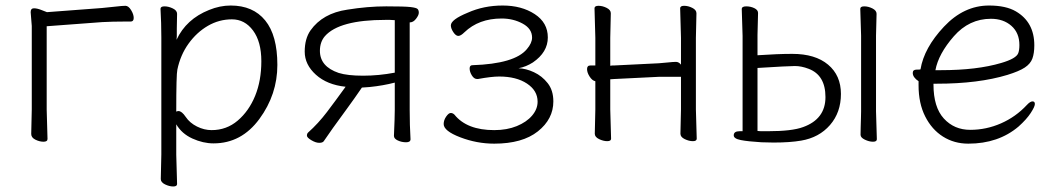

<svg xmlns="http://www.w3.org/2000/svg" viewBox="-20 -504 3821 695"><path d="M93 -19 95 -108V-410L91 -460Q91 -474 103 -474Q115 -474 132 -467L150 -460L349 -475Q372 -477 397.5 -480Q423 -483 434 -483Q445 -483 454.5 -467.5Q464 -452 464 -439Q464 -426 453 -426H430Q388 -426 350 -424L149 -409V-107L152 -1Q152 9 137.5 9Q123 9 108 1.5Q93 -6 93 -19Z M562 144 564 55V-368Q564 -421 561 -472Q561 -481 575.5 -481Q590 -481 605.5 -473.5Q621 -466 621 -454Q621 -454 620 -401Q620 -401 620 -372L619 -360Q654 -435 737 -468Q776 -484 815 -484Q896 -484 940 -430Q984 -376 984 -269Q984 -162 919 -73.5Q854 15 753 15Q715 15 676.5 -2.5Q638 -20 618 -54V56L621 162Q621 171 607 171Q593 171 577.5 163.5Q562 156 562 144ZM618 -100Q622 -102 626 -102Q638 -102 652.5 -80.5Q667 -59 693 -46Q719 -33 746 -33Q800 -33 840.5 -67.5Q881 -102 903.5 -157Q926 -212 926 -282.5Q926 -353 896 -393.5Q866 -434 819.5 -434Q773 -434 732.5 -410.5Q692 -387 662.5 -346Q633 -305 622 -252Q618 -235 618 -100Z M1463 -106Q1463 -51 1466 0Q1466 11 1450 11Q1434 11 1420 4.5Q1406 -2 1406 -12V-13Q1409 -79 1409 -106V-205Q1367 -194 1318 -189L1290 -187Q1262 -146 1237 -112Q1176 -29 1152 7Q1148 13 1135.5 13Q1123 13 1107 3.5Q1091 -6 1091 -13Q1091 -20 1095 -24Q1132 -57 1163.5 -98.5Q1195 -140 1231 -190Q1164 -197 1123.5 -233.5Q1083 -270 1083 -317Q1083 -364 1104 -394Q1148 -456 1237 -469Q1311 -481 1378 -481Q1445 -481 1466 -478.5Q1487 -476 1491.5 -471.5Q1496 -467 1496 -458Q1496 -449 1486 -436Q1476 -423 1464 -423H1463ZM1409 -431Q1401 -432 1392 -432H1375Q1208 -432 1156 -373Q1138 -352 1138 -320Q1138 -263 1206 -240Q1238 -230 1294.5 -230Q1351 -230 1409 -241Z M1787 -227Q1759 -227 1710 -218H1707Q1696 -218 1688 -231Q1680 -244 1680 -256Q1680 -268 1690 -268Q1843 -273 1887 -326Q1906 -348 1906 -368Q1906 -400 1872 -418.5Q1838 -437 1796 -437Q1713 -437 1661 -387Q1648 -374 1639 -374Q1630 -374 1621 -387.5Q1612 -401 1612 -412Q1612 -433 1673 -458Q1731 -484 1799.5 -484Q1868 -484 1915.5 -453Q1963 -422 1963 -368.5Q1963 -315 1909 -278Q1884 -262 1857 -257Q1884 -256 1913 -242.5Q1942 -229 1962.5 -203Q1983 -177 1983 -137Q1983 -73 1927 -28.5Q1871 16 1769 16Q1706 16 1646 -7Q1586 -30 1586 -55Q1586 -69 1595 -82Q1604 -95 1611.5 -95Q1619 -95 1625 -89Q1670 -33 1769 -33Q1815 -33 1850.5 -47.5Q1886 -62 1906 -85.5Q1926 -109 1926 -136Q1926 -176 1887.5 -201.5Q1849 -227 1787 -227Z M2443 -20 2445 -108V-226H2366L2204 -218L2189 -217V-108Q2189 -108 2192 -2Q2192 7 2178 7Q2164 7 2148.5 -0.5Q2133 -8 2133 -20L2135 -108V-210Q2124 -212 2114.5 -226.5Q2105 -241 2105 -254Q2105 -267 2117 -267H2135V-367L2132 -474Q2132 -483 2146.5 -483Q2161 -483 2176 -475.5Q2191 -468 2191 -456L2189 -367V-266Q2193 -267 2197 -267H2203L2365 -275Q2380 -276 2398.5 -278Q2417 -280 2427 -280Q2437 -280 2445 -270V-367L2442 -474Q2442 -483 2456.5 -483Q2471 -483 2486 -475.5Q2501 -468 2501 -456L2499 -367V-108L2502 -2Q2502 7 2488 7Q2474 7 2458.5 -0.5Q2443 -8 2443 -20Z M3151 -101 3154 0Q3154 9 3140 9Q3126 9 3110.5 1.5Q3095 -6 3095 -16Q3095 -26 3095.5 -43Q3096 -60 3096.5 -77Q3097 -94 3097 -101V-375L3094 -472Q3094 -481 3108.5 -481Q3123 -481 3138 -473.5Q3153 -466 3153 -454L3151 -375ZM2780 12 2736 11Q2687 8 2661.5 3Q2636 -2 2636 -14Q2636 -29 2657 -29H2668V-374L2665 -471Q2665 -481 2681 -481Q2697 -481 2710.5 -474.5Q2724 -468 2724 -457L2722 -378V-304Q2795 -309 2848 -309Q2931 -309 2977.5 -270Q3024 -231 3024 -164Q3024 -97 2984.5 -51.5Q2945 -6 2880 5Q2840 12 2780 12ZM2907 -255Q2881 -265 2857.5 -265Q2834 -265 2722 -258V-30Q2730 -29 2739 -29H2759Q2847 -29 2887 -44Q2968 -73 2968 -152.5Q2968 -232 2907 -255Z M3359 -201V-198Q3359 -116 3396.5 -75Q3434 -34 3492 -34Q3550 -34 3603.5 -57.5Q3657 -81 3697 -124Q3709 -137 3717.5 -137Q3726 -137 3726 -127.5Q3726 -118 3711 -95Q3696 -72 3667 -46Q3594 16 3485 16Q3434 16 3393.5 -9.5Q3353 -35 3329 -82.5Q3305 -130 3305 -195V-210Q3284 -224 3284 -240Q3284 -252 3298 -252Q3312 -252 3312 -253Q3325 -331 3397 -407.5Q3469 -484 3560 -484Q3621 -484 3657 -463Q3724 -424 3724 -340Q3724 -311 3717 -292Q3710 -273 3689.5 -259.5Q3669 -246 3627 -233Q3522 -201 3371 -201ZM3387 -250Q3516 -250 3604 -276Q3659 -292 3666 -312Q3670 -323 3670 -341Q3670 -385 3641 -410.5Q3612 -436 3567 -436Q3488 -436 3432.5 -372.5Q3377 -309 3366 -250Z"/></svg>

Font: LXGW WenKai Lite Light
Style: Regular
Weight: 300
Designer: LXGW / Fontworks Inc.
Foundry: LXGW / Fontworks Inc.
Version: Version 1.511; March 25, 2025